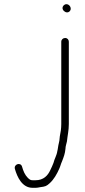

<svg xmlns="http://www.w3.org/2000/svg" viewBox="-20 -683 407 915"><path d="M272 -484V-92C272 -71.3 269 -51.1 265 -33L263 -13C262.3 -7.7 261.3 -3 260 1C256.7 13.3 256.3 26.3 253 38C250.7 56.5 238.9 75.4 235 93C231 105 225.3 115.3 220 127C208.2 153.5 187.6 176 149 176H136C125 176 122 173 113 165C98.2 150.2 91 132 85 111C78.5 88.3 44.6 99.5 51 122C62 160.6 85.3 212 135 212H150C155.3 212 162.7 211 172 209C196.1 206 201.7 204 217 190C236.6 172.2 250.8 147.3 262 122C268.8 107 268.8 100.9 276 85C283.7 65 289.9 49.3 292 26C292 13.3 296.9 2.6 299 -9C301.8 -37.1 308 -61.7 308 -92V-484C308 -494.3 300.7 -502 290.5 -502C280.3 -502 272 -494.4 272 -484ZM278 -644.5C278 -634.4 289 -624 299.5 -624C309.4 -624 317 -631.6 317 -641.5C317 -652.5 307.8 -663 296.5 -663C286.6 -663 278 -654.4 278 -644.5Z"/></svg>

Font: HoneyBee
Style: Lit
Weight: 300
Foundry: Cannot Into Space Fonts
Version: Version 0.89